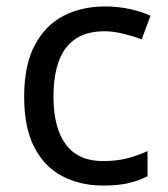

<svg xmlns="http://www.w3.org/2000/svg" viewBox="-20 -566 520 596"><path d="M300 10Q229 10 173.5 -19Q118 -48 86.5 -109Q55 -170 55 -265Q55 -364 88 -426Q121 -488 177.5 -517Q234 -546 306 -546Q347 -546 385 -537.5Q423 -529 447 -517L420 -444Q396 -453 364 -461Q332 -469 304 -469Q146 -469 146 -266Q146 -169 184.5 -117.5Q223 -66 299 -66Q343 -66 376.5 -75Q410 -84 438 -97V-19Q411 -5 378.5 2.5Q346 10 300 10Z"/></svg>

Font: Noto Sans Lydian
Style: Regular
Weight: 400
Designer: Monotype Design Team
Foundry: Monotype Imaging Inc.
Version: Version 2.002; ttfautohint (v1.8.4.7-5d5b)